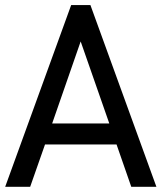

<svg xmlns="http://www.w3.org/2000/svg" viewBox="-27 -720 631 750"><path d="M148.9 -155.8 90.8 9.8H-6.8L251 -700.2H326.2L584 9.8H485.8L428.2 -155.8ZM288.1 -558.1 176.8 -237.8H399.9Z"/></svg>

Font: D-DIN-PRO Medium
Style: Regular
Weight: 500
Designer: datto
Foundry: CyberFei
Version: Version 1.000;hotconv 1.0.109;makeotfexe 2.5.65596